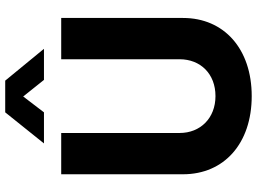

<svg xmlns="http://www.w3.org/2000/svg" viewBox="-146 -839 997 745"><g transform="rotate(-90 352.5 -466.5)"><path d="M352.1 11.7C535.6 11.7 655.3 -95.7 655.3 -254.9V-727.5H495.1V-268.1C495.1 -187 438.5 -128.9 352.1 -128.9C266.6 -128.9 209 -187.5 209 -268.1V-727.5H48.8V-254.9C48.8 -95.2 168.5 11.7 352.1 11.7ZM289.1 -794.4 350.6 -875 415 -794.4H535.2V-794.9L412.1 -944.8H289.1L168.9 -794.9V-794.4Z"/></g></svg>

Font: Raveo Display
Style: Bold
Weight: 700
Designer: Jakub Foglar, Rasmus Andersson (Inter)
Foundry: Jakubfoglar.com
Version: Version 1.100;Glyphs 3.2.3 (3260)